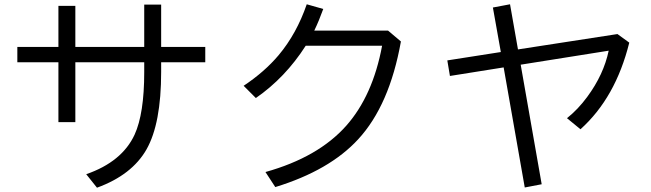

<svg xmlns="http://www.w3.org/2000/svg" viewBox="-20 -831 3040 897"><path d="M653.8 -809.6H732.9V-611.8H939V-540H732.9V-495.1Q732.9 -253.9 664.6 -133.3Q596.7 -13.7 433.1 45.9L382.8 -17.1Q550.3 -75.2 608.9 -202.1Q653.8 -300.3 653.8 -494.1V-540H332V-260.3H252.9V-540H61V-611.8H252.9V-803.7H332V-611.8H653.8Z M1793 -688 1853 -637.2Q1799.8 -338.9 1653.3 -180.2Q1519.5 -34.7 1266.1 43L1220.2 -27.3Q1466.8 -96.2 1597.7 -243.7Q1721.7 -383.8 1765.1 -617.2H1408.2Q1312.5 -467.8 1175.3 -373L1118.2 -430.2Q1215.8 -495.1 1281.7 -573.2Q1365.7 -673.3 1413.1 -811L1490.2 -789.1Q1470.2 -733.4 1448.2 -688Z M2362.8 -811 2399.9 -600.1 2864.7 -671.9 2919.9 -631.8Q2856 -374.5 2691.9 -227.1L2628.9 -278.8Q2680.7 -320.3 2723.1 -377.9Q2800.3 -482.4 2823.7 -594.2L2412.6 -528.8L2510.7 29.8L2431.6 44.9L2333 -516.1L2082 -476.1L2069.8 -548.8L2319.8 -587.9L2282.7 -795.9Z"/></svg>

Font: BIZ UDGothic
Style: Regular
Weight: 400
Monospace: yes
Designer: TypeBank Co., Ltd.
Foundry: Morisawa Inc.
Version: Version 1.05